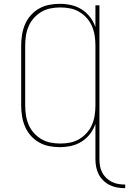

<svg xmlns="http://www.w3.org/2000/svg" viewBox="-20 -763 676 1006"><path d="M636 223Q615 223 594.5 219.5Q574 216 555.5 207Q537 198 522 183.5Q507 169 497.5 151Q488 133 484 112.5Q480 92 480 72V-114Q470 -85 451.5 -61Q433 -37 407.5 -21Q382 -5 352.5 1.5Q323 8 293 8Q265 8 237 2.5Q209 -3 184.5 -17Q160 -31 141 -52.5Q122 -74 111 -100Q100 -126 95.5 -154Q91 -182 91 -210V-525Q91 -553 95.5 -581Q100 -609 111 -635Q122 -661 141 -682.5Q160 -704 184.5 -718Q209 -732 237 -737.5Q265 -743 293 -743Q323 -743 352.5 -736.5Q382 -730 407.5 -714Q433 -698 451.5 -674Q470 -650 480 -621V-735H501V72Q501 89 504 107Q507 125 515.5 141Q524 157 537 169.5Q550 182 566 190Q582 198 600 201Q618 204 636 204ZM296 -11Q322 -11 347.5 -16Q373 -21 395 -34Q417 -47 434.5 -66.5Q452 -86 462 -109.5Q472 -133 476 -158.5Q480 -184 480 -210V-525Q480 -551 476 -576.5Q472 -602 462 -625.5Q452 -649 434.5 -668.5Q417 -688 395 -701Q373 -714 347.5 -719Q322 -724 296 -724Q270 -724 244.5 -719Q219 -714 197 -701Q175 -688 157.5 -668.5Q140 -649 130 -625.5Q120 -602 116 -576.5Q112 -551 112 -525V-210Q112 -184 116 -158.5Q120 -133 130 -109.5Q140 -86 157.5 -66.5Q175 -47 197 -34Q219 -21 244.5 -16Q270 -11 296 -11Z"/></svg>

Font: Iosevka Aile Thin
Style: Regular
Weight: 100
Designer: Belleve Invis
Foundry: Belleve Invis
Version: Version 31.1.0; ttfautohint (v1.8.4)